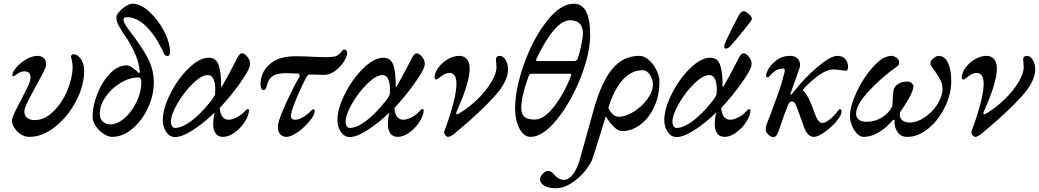

<svg xmlns="http://www.w3.org/2000/svg" viewBox="-20 -721 5579 1031"><path d="M44 -74Q44 -78 46 -86Q54 -112 97 -192Q127 -248 135 -269Q144 -290 144 -306Q144 -321 136 -329.5Q128 -338 112 -338Q98 -338 87 -332.5Q76 -327 66 -319.5Q56 -312 54 -312Q46 -312 46 -317Q46 -333 67.5 -358.5Q89 -384 121 -402.5Q153 -421 182 -421Q203 -421 215.5 -408.5Q228 -396 228 -377Q228 -370 225 -361Q219 -343 199 -306.5Q179 -270 172 -257Q153 -223 136 -189.5Q119 -156 114 -141Q111 -131 111 -121Q111 -100 126 -88Q141 -76 167 -76Q218 -76 265 -121Q312 -166 340.5 -233Q369 -300 370 -360Q370 -379 366 -395Q362 -411 361 -418Q361 -422 365.5 -426Q370 -430 374 -430Q396 -430 414 -404.5Q432 -379 432 -341Q432 -262 388.5 -178.5Q345 -95 276.5 -40.5Q208 14 138 14Q113 14 91.5 0Q70 -14 57 -35Q44 -56 44 -74Z M477 -96Q477 -150 502 -215Q527 -280 569.5 -325Q612 -370 662 -370Q673 -370 691 -357.5Q709 -345 723 -331Q725 -329 727 -329Q732 -329 730 -341Q726 -382 710.5 -420Q695 -458 671 -499Q652 -529 645 -538Q624 -570 614.5 -589Q605 -608 605 -629Q605 -640 620 -657.5Q635 -675 655.5 -688Q676 -701 692 -701Q735 -701 782.5 -657.5Q830 -614 861.5 -552.5Q893 -491 893 -442Q893 -420 878 -420Q873 -420 867.5 -424Q862 -428 859 -436Q817 -528 766 -578.5Q715 -629 659 -629Q653 -629 648 -625Q643 -621 643 -616Q643 -599 668 -566Q740 -473 773 -410Q806 -347 806 -279Q806 -209 774 -140.5Q742 -72 690 -29Q638 14 582 14Q561 14 536 -2.5Q511 -19 494 -44.5Q477 -70 477 -96ZM739 -281Q739 -305 722 -305Q676 -305 627.5 -276Q579 -247 547.5 -201.5Q516 -156 516 -110Q516 -82 533 -67.5Q550 -53 571 -53Q610 -53 649 -87Q688 -121 713.5 -174Q739 -227 739 -281Z M854 -76Q854 -136 894 -216.5Q934 -297 992.5 -354Q1051 -411 1101 -411Q1142 -411 1155 -369Q1168 -327 1167 -259Q1167 -255 1169 -255Q1171 -255 1173 -259Q1207 -317 1244 -390L1255 -412Q1268 -435 1279 -435Q1293 -435 1308 -416.5Q1323 -398 1323 -381Q1323 -373 1321 -365Q1314 -338 1267 -272Q1220 -206 1160 -141Q1162 -109 1175 -93.5Q1188 -78 1208 -78Q1227 -78 1252 -91Q1277 -104 1292 -121Q1304 -135 1309 -135Q1317 -135 1317 -129Q1317 -103 1295.5 -68.5Q1274 -34 1241 -10Q1208 14 1178 14Q1151 14 1138 -4.5Q1125 -23 1125 -54Q1125 -87 1133 -117Q1078 -63 1018 -24Q958 15 920 15Q891 15 872.5 -12.5Q854 -40 854 -76ZM1099 -162Q1124 -190 1135 -214Q1136 -223 1136 -240Q1136 -276 1126 -297Q1116 -318 1096 -318Q1062 -318 1015 -272Q968 -226 933 -165.5Q898 -105 898 -68Q898 -52 904 -43Q910 -34 920 -34Q956 -34 1004 -69Q1052 -104 1099 -162Z M1472 -38Q1472 -48 1475 -60Q1482 -94 1521 -178Q1560 -262 1587 -307Q1589 -310 1589 -316Q1589 -320 1586 -323Q1583 -326 1578 -326L1528 -328Q1474 -330 1447 -314Q1420 -298 1411 -254Q1409 -247 1405 -242Q1401 -237 1395 -237Q1388 -237 1383.5 -246Q1379 -255 1379 -267Q1379 -332 1427 -375.5Q1475 -419 1568 -419Q1610 -419 1661 -416L1729 -414Q1755 -414 1771 -416.5Q1787 -419 1797 -427Q1804 -432 1813.5 -443.5Q1823 -455 1826 -455Q1844 -455 1844 -437Q1844 -417 1825.5 -388.5Q1807 -360 1778.5 -339.5Q1750 -319 1721 -319L1676 -320Q1663 -321 1644 -321Q1633 -321 1625 -306Q1603 -266 1577.5 -206Q1552 -146 1544 -113Q1542 -103 1542 -99Q1542 -78 1565 -78Q1602 -78 1651 -127Q1658 -134 1660 -134Q1670 -134 1670 -124Q1670 -104 1642.5 -70.5Q1615 -37 1579 -11.5Q1543 14 1517 14Q1497 14 1484.5 -0.5Q1472 -15 1472 -38Z M1792 -76Q1792 -136 1832 -216.5Q1872 -297 1930.5 -354Q1989 -411 2039 -411Q2080 -411 2093 -369Q2106 -327 2105 -259Q2105 -255 2107 -255Q2109 -255 2111 -259Q2145 -317 2182 -390L2193 -412Q2206 -435 2217 -435Q2231 -435 2246 -416.5Q2261 -398 2261 -381Q2261 -373 2259 -365Q2252 -338 2205 -272Q2158 -206 2098 -141Q2100 -109 2113 -93.5Q2126 -78 2146 -78Q2165 -78 2190 -91Q2215 -104 2230 -121Q2242 -135 2247 -135Q2255 -135 2255 -129Q2255 -103 2233.5 -68.5Q2212 -34 2179 -10Q2146 14 2116 14Q2089 14 2076 -4.5Q2063 -23 2063 -54Q2063 -87 2071 -117Q2016 -63 1956 -24Q1896 15 1858 15Q1829 15 1810.5 -12.5Q1792 -40 1792 -76ZM2037 -162Q2062 -190 2073 -214Q2074 -223 2074 -240Q2074 -276 2064 -297Q2054 -318 2034 -318Q2000 -318 1953 -272Q1906 -226 1871 -165.5Q1836 -105 1836 -68Q1836 -52 1842 -43Q1848 -34 1858 -34Q1894 -34 1942 -69Q1990 -104 2037 -162Z M2366 -17 2374 -38Q2377 -46 2380.5 -56.5Q2384 -67 2389 -81Q2431 -208 2431 -271Q2431 -329 2394 -329Q2379 -329 2366 -322Q2353 -315 2340 -304.5Q2327 -294 2324 -294Q2311 -294 2314 -311Q2317 -337 2337.5 -362.5Q2358 -388 2387.5 -404.5Q2417 -421 2446 -421Q2472 -421 2487 -403.5Q2502 -386 2502 -352Q2502 -277 2431 -120Q2430 -116 2430 -111.5Q2430 -107 2433 -107Q2436 -107 2441.5 -110Q2447 -113 2452 -116Q2500 -145 2545 -189Q2590 -233 2618 -279.5Q2646 -326 2646 -360Q2646 -374 2644.5 -386.5Q2643 -399 2643 -403Q2643 -410 2648 -415.5Q2653 -421 2663 -421Q2682 -421 2695 -399Q2708 -377 2708 -349Q2708 -283 2633.5 -201.5Q2559 -120 2448 -27Q2441 -21 2425.5 -8Q2410 5 2401.5 9.5Q2393 14 2385 14Q2378 14 2370.5 3.5Q2363 -7 2366 -17Z M2746 -137Q2746 -243 2794 -377.5Q2842 -512 2915.5 -606.5Q2989 -701 3062 -701Q3149 -701 3149 -533Q3149 -434 3097.5 -303.5Q3046 -173 2970.5 -79.5Q2895 14 2829 14Q2792 14 2769 -31.5Q2746 -77 2746 -137ZM3065 -393Q3071 -393 3076 -397.5Q3081 -402 3083 -408Q3094 -443 3102 -482Q3110 -521 3110 -541Q3110 -612 3041 -612Q2959 -612 2860 -404Q2859 -402 2859 -399Q2859 -393 2866 -393ZM3045 -311Q3047 -315 3047 -320Q3047 -325 3038 -325H2835Q2824 -325 2818 -311Q2779 -201 2779 -142Q2779 -110 2795 -94.5Q2811 -79 2852 -79Q2900 -79 2954 -147.5Q3008 -216 3045 -311Z M3521 -284Q3521 -207 3492.5 -146Q3464 -85 3418 -51Q3372 -17 3320 -17Q3300 -17 3276 -40.5Q3252 -64 3233 -96L3164 125Q3154 157 3122.5 196Q3091 235 3048.5 262.5Q3006 290 2964 290Q2926 290 2903 276Q2880 262 2880 244Q2880 227 2894.5 212Q2909 197 2923 197Q2934 197 2941 202.5Q2948 208 2960 221Q2982 245 3008 245Q3034 245 3057.5 213.5Q3081 182 3094 134L3170 -139Q3210 -281 3268 -351Q3326 -421 3413 -421Q3440 -421 3465 -398.5Q3490 -376 3505.5 -343.5Q3521 -311 3521 -284ZM3486 -268Q3486 -296 3469.5 -320Q3453 -344 3431 -344Q3318 -344 3254 -165L3247 -141Q3271 -94 3301 -94Q3340 -94 3383.5 -121.5Q3427 -149 3456.5 -189.5Q3486 -230 3486 -268Z M3547 -76Q3547 -136 3587 -216.5Q3627 -297 3685.5 -354Q3744 -411 3794 -411Q3835 -411 3848 -369Q3861 -327 3860 -259Q3860 -255 3862 -255Q3864 -255 3866 -259Q3900 -317 3937 -390L3948 -412Q3961 -435 3972 -435Q3986 -435 4001 -416.5Q4016 -398 4016 -381Q4016 -373 4014 -365Q4007 -338 3960 -272Q3913 -206 3853 -141Q3855 -109 3868 -93.5Q3881 -78 3901 -78Q3920 -78 3945 -91Q3970 -104 3985 -121Q3997 -135 4002 -135Q4010 -135 4010 -129Q4010 -103 3988.5 -68.5Q3967 -34 3934 -10Q3901 14 3871 14Q3844 14 3831 -4.5Q3818 -23 3818 -54Q3818 -87 3826 -117Q3771 -63 3711 -24Q3651 15 3613 15Q3584 15 3565.5 -12.5Q3547 -40 3547 -76ZM3792 -162Q3817 -190 3828 -214Q3829 -223 3829 -240Q3829 -276 3819 -297Q3809 -318 3789 -318Q3755 -318 3708 -272Q3661 -226 3626 -165.5Q3591 -105 3591 -68Q3591 -52 3597 -43Q3603 -34 3613 -34Q3649 -34 3697 -69Q3745 -104 3792 -162ZM3869 -471Q3869 -477 3870 -479Q3875 -496 3901.5 -549.5Q3928 -603 3947 -638Q3954 -650 3959.5 -655.5Q3965 -661 3973 -661Q3984 -661 4001 -645.5Q4018 -630 4018 -619Q4018 -613 3973.5 -558Q3929 -503 3904 -476Q3890 -460 3878 -460Q3869 -460 3869 -471Z M4092 -23Q4092 -37 4093 -41.5Q4094 -46 4100 -62Q4114 -100 4122 -119Q4149 -192 4163.5 -232.5Q4178 -273 4188 -316Q4194 -334 4194 -344Q4194 -353 4185 -353Q4168 -353 4150 -344.5Q4132 -336 4111 -310Q4108 -306 4102 -306Q4094 -306 4094 -315Q4093 -324 4101.5 -341.5Q4110 -359 4119 -369Q4141 -394 4165 -407.5Q4189 -421 4224 -421Q4248 -421 4262 -407.5Q4276 -394 4276 -373Q4276 -362 4272 -351L4226 -222Q4224 -216 4224 -215Q4224 -212 4226 -212Q4230 -212 4235 -219Q4296 -299 4368 -360Q4440 -421 4476 -421Q4505 -421 4519.5 -403.5Q4534 -386 4534 -360Q4534 -352 4531 -346.5Q4528 -341 4522 -341Q4516 -341 4490 -345Q4483 -346 4474.5 -347Q4466 -348 4457 -348Q4420 -348 4376.5 -316.5Q4333 -285 4297 -246Q4293 -241 4292.5 -238.5Q4292 -236 4295 -233Q4313 -213 4325 -187Q4337 -161 4346 -136.5Q4355 -112 4358 -104Q4365 -85 4374.5 -73Q4384 -61 4395 -61Q4425 -61 4474 -118Q4477 -122 4482 -128.5Q4487 -135 4491 -135Q4494 -135 4496.5 -131.5Q4499 -128 4499 -122Q4499 -102 4471 -69Q4443 -36 4407 -11Q4371 14 4351 14Q4333 14 4320 1Q4307 -12 4297 -40L4260 -142Q4253 -162 4247 -169Q4241 -176 4230 -176Q4219 -176 4210 -153Q4189 -102 4176 -60L4161 -17Q4154 1 4148 8Q4142 15 4132 15Q4120 15 4106 2Q4092 -11 4092 -23Z M4544 -97Q4544 -150 4580.5 -228Q4617 -306 4669.5 -363.5Q4722 -421 4767 -421Q4780 -421 4794 -411Q4808 -401 4808 -388Q4808 -379 4805.5 -373Q4803 -367 4793 -361Q4717 -308 4647 -233.5Q4577 -159 4577 -111Q4577 -89 4592.5 -78Q4608 -67 4633 -67Q4679 -67 4717 -91Q4755 -115 4772 -152Q4774 -212 4778 -236Q4782 -257 4803 -270Q4824 -283 4852 -283Q4866 -283 4876 -274Q4886 -265 4885 -254Q4883 -233 4861.5 -194.5Q4840 -156 4813 -118Q4812 -114 4812 -106Q4812 -87 4825.5 -75Q4839 -63 4864 -63Q4904 -63 4945.5 -91Q4987 -119 5014 -161.5Q5041 -204 5041 -245Q5041 -269 5030.5 -289.5Q5020 -310 5001 -338Q4998 -342 4990.5 -352Q4983 -362 4979.5 -369Q4976 -376 4976 -381Q4976 -395 4992.5 -408Q5009 -421 5019 -421Q5053 -421 5070.5 -383.5Q5088 -346 5088 -285Q5088 -216 5054 -146Q5020 -76 4965 -31Q4910 14 4852 14Q4817 14 4800 -11.5Q4783 -37 4783 -64L4784 -73V-74Q4784 -78 4781 -78Q4777 -78 4773 -74Q4769 -70 4746 -46.5Q4723 -23 4688 -4.5Q4653 14 4618 14Q4599 14 4582 -3.5Q4565 -21 4554.5 -47Q4544 -73 4544 -97Z M5197 -17 5205 -38Q5208 -46 5211.5 -56.5Q5215 -67 5220 -81Q5262 -208 5262 -271Q5262 -329 5225 -329Q5210 -329 5197 -322Q5184 -315 5171 -304.5Q5158 -294 5155 -294Q5142 -294 5145 -311Q5148 -337 5168.5 -362.5Q5189 -388 5218.5 -404.5Q5248 -421 5277 -421Q5303 -421 5318 -403.5Q5333 -386 5333 -352Q5333 -277 5262 -120Q5261 -116 5261 -111.5Q5261 -107 5264 -107Q5267 -107 5272.5 -110Q5278 -113 5283 -116Q5331 -145 5376 -189Q5421 -233 5449 -279.5Q5477 -326 5477 -360Q5477 -374 5475.5 -386.5Q5474 -399 5474 -403Q5474 -410 5479 -415.5Q5484 -421 5494 -421Q5513 -421 5526 -399Q5539 -377 5539 -349Q5539 -283 5464.5 -201.5Q5390 -120 5279 -27Q5272 -21 5256.5 -8Q5241 5 5232.5 9.5Q5224 14 5216 14Q5209 14 5201.5 3.5Q5194 -7 5197 -17Z"/></svg>

Font: EB Garamond Medium
Style: Italic
Weight: 500
Italic angle: -17.2°
Designer: Georg Duffner and Octavio Pardo
Foundry: Georg Duffner
Version: Version 1.000